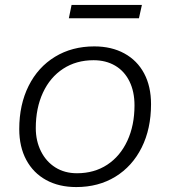

<svg xmlns="http://www.w3.org/2000/svg" viewBox="-20 -746 690 778"><path d="M58 -223Q58 -322 96 -398Q134 -474 203 -516Q272 -558 362 -558Q432 -558 484 -529.5Q536 -501 564 -448.5Q592 -396 592 -324Q592 -224 554 -148Q516 -72 447.5 -30Q379 12 289 12Q219 12 167 -16.5Q115 -45 86.5 -98Q58 -151 58 -223ZM292 -44Q362 -44 414.5 -78.5Q467 -113 496 -175.5Q525 -238 525 -319Q525 -375 504.5 -416.5Q484 -458 446.5 -480Q409 -502 359 -502Q289 -502 236 -467.5Q183 -433 154 -370.5Q125 -308 125 -227Q125 -175 146 -133Q167 -91 204.5 -67.5Q242 -44 292 -44ZM270 -726H555L543 -672H259Z"/></svg>

Font: Azeret Mono Light
Style: Italic
Weight: 300
Italic angle: -12°
Designer: Martin Vácha
Foundry: Displaay
Version: Version 1.000; Glyphs 3.0.3, build 3074